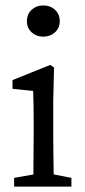

<svg xmlns="http://www.w3.org/2000/svg" viewBox="-20 -687 313 707"><path d="M32 0V-32L133 -50H151L243 -32V0ZM102 0Q103 -21 103 -55.5Q103 -90 103.5 -127.5Q104 -165 104 -193V-236Q104 -274 103.5 -299Q103 -324 102 -352L26 -360V-392L165 -448L179 -438L176 -314V-193Q176 -165 176.5 -127.5Q177 -90 177.5 -55.5Q178 -21 179 0ZM139 -552Q114 -552 96.5 -568Q79 -584 79 -609Q79 -635 96.5 -651Q114 -667 139 -667Q165 -667 182.5 -651Q200 -635 200 -609Q200 -584 182.5 -568Q165 -552 139 -552Z"/></svg>

Font: Lisu Bosa ExtraLight
Style: Regular
Weight: 200
Designer: David Morse, Annie Olsen, Victor Gaultney, Frank Grießhammer (Latin)
Foundry: SIL International
Version: Version 2.000